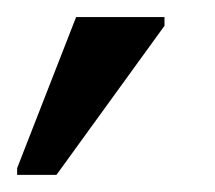

<svg xmlns="http://www.w3.org/2000/svg" viewBox="-20 -827 251 224"><path d="M45.9 -623H0V-630.9L68.8 -807.1H171.9V-796.9Z"/></svg>

Font: Telcell.Market
Style: Regular
Weight: 400
Designer: Rasmus Andersson, Sedrak Mkrtchyan
Version: Version 3.019;git-0a5106e0b